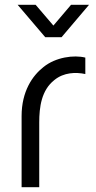

<svg xmlns="http://www.w3.org/2000/svg" viewBox="-20 -780 400 800"><path d="M70 -296.5V0H143.5V-269.5C143.5 -334 152.5 -404 206.5 -446.5C245.5 -478.5 295.5 -480 335.5 -471.5V-540C288 -552 212 -542 161 -500.5C115 -464.5 70 -399 70 -296.5ZM53.5 -760 168.5 -625H236.5L351 -760H276L202.5 -673.5L128.5 -760Z"/></svg>

Font: Eudonet
Style: Regular
Weight: 400
Designer: Mikhail Sharanda
Foundry: Mikhail Sharanda
Version: Version 4.503;Glyphs 3.1.2 (3151)